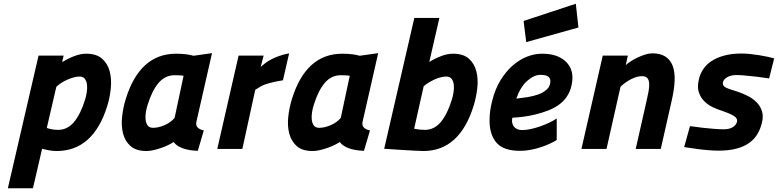

<svg xmlns="http://www.w3.org/2000/svg" viewBox="-20 -796 4157 1026"><path d="M186 -499H320L312 -464Q343 -483 376.5 -496Q410 -509 440 -509Q496 -509 526 -482Q556 -455 566.5 -414Q577 -373 572 -323.5Q567 -274 553 -229Q478 11 282 11Q264 11 244 7.5Q224 4 205 -1L156 210H22ZM405 -387Q391 -387 374.5 -382.5Q358 -378 340.5 -370.5Q323 -363 307.5 -353Q292 -343 281 -332L230 -112Q245 -107 260.5 -104.5Q276 -102 290 -102Q341 -102 376 -144.5Q411 -187 434 -262Q440 -280 443.5 -302Q447 -324 445 -343Q443 -362 433.5 -374.5Q424 -387 405 -387Z M1029 -143Q1026 -124 1037.5 -113.5Q1049 -103 1069 -99L1037 10Q986 8 954 -4.5Q922 -17 908 -37Q897 -30 880 -21.5Q863 -13 843 -6Q823 1 802 6Q781 11 763 11Q707 11 677.5 -15.5Q648 -42 637.5 -83Q627 -124 632.5 -173Q638 -222 652 -267Q727 -509 921 -509Q950 -509 974 -506Q998 -503 1014 -498L1113 -512ZM798 -113Q827 -113 860 -127.5Q893 -142 913 -166L961 -391Q952 -393 937 -393.5Q922 -394 913 -394Q862 -394 827 -352.5Q792 -311 769 -236Q763 -218 759.5 -196.5Q756 -175 758 -156.5Q760 -138 769 -125.5Q778 -113 798 -113Z M1255 -499H1389L1373 -439Q1384 -448 1397.5 -458.5Q1411 -469 1429 -478.5Q1447 -488 1470.5 -496.5Q1494 -505 1525 -511L1492 -367Q1456 -361 1433.5 -355.5Q1411 -350 1396 -344.5Q1381 -339 1369.5 -332Q1358 -325 1344 -316L1275 0H1141Z M1917 -143Q1914 -124 1925.5 -113.5Q1937 -103 1957 -99L1925 10Q1874 8 1842 -4.5Q1810 -17 1796 -37Q1785 -30 1768 -21.5Q1751 -13 1731 -6Q1711 1 1690 6Q1669 11 1651 11Q1595 11 1565.5 -15.5Q1536 -42 1525.5 -83Q1515 -124 1520.5 -173Q1526 -222 1540 -267Q1615 -509 1809 -509Q1838 -509 1862 -506Q1886 -503 1902 -498L2001 -512ZM1686 -113Q1715 -113 1748 -127.5Q1781 -142 1801 -166L1849 -391Q1840 -393 1825 -393.5Q1810 -394 1801 -394Q1750 -394 1715 -352.5Q1680 -311 1657 -236Q1651 -218 1647.5 -196.5Q1644 -175 1646 -156.5Q1648 -138 1657 -125.5Q1666 -113 1686 -113Z M2274 -465Q2305 -484 2338 -496.5Q2371 -509 2400 -509Q2456 -509 2485.5 -482.5Q2515 -456 2525.5 -415Q2536 -374 2530.5 -325Q2525 -276 2511 -231Q2436 11 2242 11Q2228 11 2194 9Q2160 7 2124 5Q2082 2 2033 -1L2194 -700H2328ZM2365 -387Q2352 -387 2335.5 -383Q2319 -379 2302.5 -371.5Q2286 -364 2270.5 -354.5Q2255 -345 2244 -335L2193 -108Q2223 -102 2250 -102Q2301 -102 2336 -144.5Q2371 -187 2394 -262Q2400 -280 2403.5 -302Q2407 -324 2405 -343Q2403 -362 2393.5 -374.5Q2384 -387 2365 -387Z M3057 -776 3071 -649 2792 -571 2778 -684ZM2955 -48Q2943 -40 2922 -30Q2901 -20 2875 -11Q2849 -2 2819 4Q2789 10 2759 10Q2671 10 2633.5 -33Q2596 -76 2596 -152Q2596 -203 2610 -257Q2626 -321 2655 -368Q2684 -415 2720.5 -446.5Q2757 -478 2797 -493.5Q2837 -509 2876 -509Q2953 -509 2996 -473.5Q3039 -438 3039 -381Q3039 -365 3035.5 -346Q3032 -327 3024.5 -308.5Q3017 -290 3004 -272.5Q2991 -255 2973 -241Q2946 -220 2911.5 -206.5Q2877 -193 2842 -184.5Q2807 -176 2774.5 -172Q2742 -168 2718 -167Q2715 -155 2716.5 -143.5Q2718 -132 2724 -122.5Q2730 -113 2742 -107Q2754 -101 2772 -101Q2791 -101 2816.5 -106.5Q2842 -112 2867.5 -121Q2893 -130 2916 -141Q2939 -152 2955 -163ZM2867 -396Q2834 -396 2797.5 -364Q2761 -332 2739 -269Q2767 -272 2799 -277Q2831 -282 2858 -292Q2885 -302 2903 -319Q2921 -336 2921 -363Q2921 -378 2909 -387Q2897 -396 2867 -396Z M3087 0 3201 -499H3335L3324 -448Q3333 -457 3350 -468Q3367 -479 3387 -488.5Q3407 -498 3427.5 -504.5Q3448 -511 3466 -511Q3509 -511 3536 -493.5Q3563 -476 3575 -443Q3587 -410 3585 -364Q3583 -318 3570 -261L3511 0H3377L3436 -261Q3442 -286 3446 -309Q3450 -332 3449 -350Q3448 -368 3439.5 -378.5Q3431 -389 3410 -389Q3385 -389 3354.5 -374Q3324 -359 3296 -333L3221 0Z M4090 -377Q4057 -382 4024 -386Q3996 -389 3966 -392Q3936 -395 3916 -395Q3886 -395 3867 -384Q3848 -373 3844 -359Q3841 -348 3845 -340.5Q3849 -333 3859 -328Q3869 -323 3884 -318Q3899 -313 3919 -307Q3949 -297 3976.5 -283Q4004 -269 4023.5 -249Q4043 -229 4051.5 -202.5Q4060 -176 4052 -142Q4044 -108 4028 -80.5Q4012 -53 3984.5 -33Q3957 -13 3916.5 -2Q3876 9 3819 9Q3796 9 3765 6.5Q3734 4 3705 0Q3672 -4 3636 -10L3667 -122Q3704 -117 3737 -113Q3766 -110 3796 -107.5Q3826 -105 3846 -105Q3878 -105 3896 -116.5Q3914 -128 3918 -144Q3923 -164 3900 -177.5Q3877 -191 3838 -204Q3815 -211 3789.5 -223Q3764 -235 3744.5 -254Q3725 -273 3715 -301Q3705 -329 3714 -369Q3720 -399 3737 -425Q3754 -451 3782 -469.5Q3810 -488 3850 -499Q3890 -510 3943 -510Q3963 -510 3988 -507.5Q4013 -505 4037 -501Q4061 -497 4082.5 -492.5Q4104 -488 4117 -484Z"/></svg>

Font: Panefresco 999wt
Style: Italic
Weight: 900
Version: Version 1.001